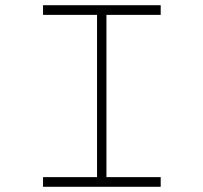

<svg xmlns="http://www.w3.org/2000/svg" viewBox="-20 -716 780 736"><path d="M596 -696V-659H388V-37H596V0H145V-37H352V-659H145V-696Z"/></svg>

Font: M Major Mono Display
Style: Regular
Weight: 400
Designer: Emre Parlak
Foundry: Emre Parlak
Version: Version 2.000; ttfautohint (v1.8) -l 8 -r 50 -G 200 -x 14 -D